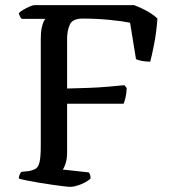

<svg xmlns="http://www.w3.org/2000/svg" viewBox="-20 -724 660 744"><path d="M251 0Q244 0 224.5 -2.5Q205 -5 179.5 -8.5Q154 -12 128.5 -16.5Q103 -21 82.5 -25Q62 -29 53 -32Q53 -40 56 -47Q59 -54 63 -58L91 -61Q108 -64 118.5 -70.5Q129 -77 133.5 -97Q138 -117 138 -159V-572Q138 -599 141.5 -615.5Q145 -632 149.5 -641Q154 -650 156 -651H64Q60 -655 57 -661Q54 -667 53 -673Q58 -679 70 -686Q82 -693 94.5 -698.5Q107 -704 113 -704H500Q525 -695 550 -681Q575 -667 590 -652Q586 -597 577 -551.5Q568 -506 562 -485Q545 -485 529.5 -488Q514 -491 507 -495L484 -636Q455 -642 404.5 -647Q354 -652 300 -652Q261 -652 250.5 -628.5Q240 -605 240 -573V-381Q286 -382 325 -383.5Q364 -385 398.5 -388Q433 -391 462 -394L471 -383Q470 -360 466 -344.5Q462 -329 459 -322H240V-133Q240 -109 234.5 -91.5Q229 -74 223 -67L324 -56Q327 -53 329 -46.5Q331 -40 331 -32Q318 -20 294 -10Q270 0 251 0Z"/></svg>

Font: Texturina 12pt
Style: Regular
Weight: 400
Designer: Guillermo Torres Carreño
Foundry: Omnibus-Type
Version: Version 1.002